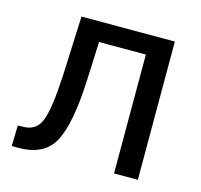

<svg xmlns="http://www.w3.org/2000/svg" viewBox="-83 -618 744 709"><g transform="rotate(15 289.0 -264.0)"><path d="M501.5 0H410.5V-454.5H231.5L225 -302Q217.5 -139 180.8 -69.5Q144 0 46 0H19.5L21.5 -79L41 -79.5Q92.5 -79.5 110.5 -126.8Q128.5 -174 135 -302L144.5 -528.5H501.5Z"/></g></svg>

Font: Roberto Sans
Style: Regular
Weight: 400
Designer: Google (font) & Cristiano Sobral (main changes)
Version: Version 1.500; ttfautohint (v1.8.4.7-5d5b-dirty)